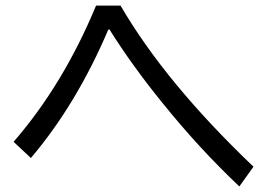

<svg xmlns="http://www.w3.org/2000/svg" viewBox="-20 -712 970 689"><path d="M28.8 -203.1Q207.5 -409.2 324.7 -691.9H412.6Q573.7 -415 889.6 -113.8L838.9 -43Q695.3 -178.2 560.1 -346.2Q452.6 -479 373 -606H368.7Q254.9 -338.4 90.8 -145Z"/></svg>

Font: FORM UDPGothic
Style: Regular
Weight: 400
Foundry: Pronama LLC
Version: Version 1.05101